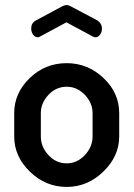

<svg xmlns="http://www.w3.org/2000/svg" viewBox="-20 -729 527 757"><path d="M242 -641 138 -585Q134 -582 129 -582Q118 -582 110.5 -592.5Q103 -603 103 -617Q103 -638 121 -648L225 -704Q235 -709 242 -709Q251 -709 259 -704L363 -649Q382 -637 382 -616Q382 -603 374.5 -592.5Q367 -582 356 -582Q354 -582 350 -583Q348 -585 346 -585ZM243 -480Q326 -480 388 -421.5Q450 -363 450 -283V-191Q450 -113 387.5 -52.5Q325 8 243 8Q160 8 98 -52Q36 -112 36 -191V-283Q36 -362 97 -421Q158 -480 243 -480ZM345 -191V-283Q345 -323 314.5 -355Q284 -387 243 -387Q201 -387 171 -355Q141 -323 141 -283V-191Q141 -150 171 -117.5Q201 -85 243 -85Q284 -85 314.5 -117.5Q345 -150 345 -191Z"/></svg>

Font: Dosis
Style: SemiBold
Weight: 600
Designer: Edgar Tolentino, Pablo Impallari, Igino Marini
Foundry: Edgar Tolentino, Pablo Impallari, Igino Marini
Version: Version 1.007